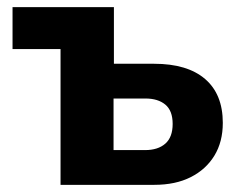

<svg xmlns="http://www.w3.org/2000/svg" viewBox="-20 -516 677 536"><path d="M149 0V-379H15V-496H298V-338H410Q503 -338 552.5 -295.5Q602 -253 602 -173Q602 -120 578.5 -81.5Q555 -43 512.5 -21.5Q470 0 411 0ZM297 -97H385Q421 -97 441.5 -115Q462 -133 462 -170Q462 -207 441.5 -224Q421 -241 386 -241H297Z"/></svg>

Font: Nunito Sans 10pt SemiCondensed ExtraBold
Style: Regular
Weight: 800
Width: 4
Designer: Vernon Adams
Foundry: Vernon Adams
Version: Version 3.101;gftools[0.9.27]